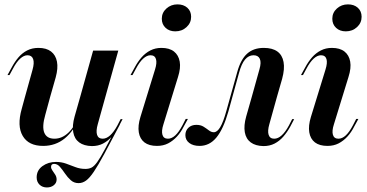

<svg xmlns="http://www.w3.org/2000/svg" viewBox="-20 -643 1646 861"><path d="M190.3 197.6Q170.2 197.6 157.3 185.1Q144.4 172.6 144.4 152.4Q144.4 121 170.2 102Q196 83.1 231.5 83.1Q254.8 83.1 276.2 90.7Q297.6 98.4 318.5 106.5Q339.5 114.5 362.9 114.5Q379 114.5 390.7 108.5Q402.4 102.4 416.1 83.5Q429.8 64.5 450.8 25.4Q471.8 -13.7 506.5 -79.8L517.7 -84.7Q475.8 -4.8 448 46.8Q420.2 98.4 400.8 127Q381.5 155.6 365.7 166.9Q350 178.2 332.3 178.2Q312.1 178.2 297.6 165.3Q283.1 152.4 271.4 135.1Q259.7 117.7 248.4 104.8Q237.1 91.9 222.6 91.9Q208.9 91.9 208.9 105.6Q208.9 112.9 214.9 121.4Q221 129.8 227.4 139.9Q233.9 150 233.9 162.1Q233.9 177.4 221.4 187.5Q208.9 197.6 190.3 197.6ZM204.8 -208.1 183.1 -128.2Q167.7 -75 178.6 -48Q189.5 -21 224.2 -21Q258.1 -21 286.7 -48Q315.3 -75 340.3 -132.3L342.7 -126.6Q311.3 -55.6 270.2 -22.2Q229 11.3 173.4 11.3Q108.1 11.3 81.9 -33.5Q55.6 -78.2 77.4 -154.8L91.9 -208.1ZM91.9 -208.1 125.8 -329.8Q134.7 -361.3 128.6 -378.2Q122.6 -395.2 103.2 -395.2Q87.1 -395.2 70.6 -380.2Q54 -365.3 37.9 -334.7L22.6 -306.5H13.7L32.3 -340.3Q46 -366.1 62.9 -385.9Q79.8 -405.6 102 -416.9Q124.2 -428.2 152.4 -428.2Q187.9 -428.2 208.9 -412.1Q229.8 -396 235.5 -366.5Q241.1 -337.1 229.8 -296L204.8 -208.1ZM339.5 -208.1 397.6 -416.1H510.5L452.4 -208.1ZM418.5 -86.3Q409.7 -55.6 415.3 -38.3Q421 -21 440.3 -21Q457.3 -21 473.8 -35.9Q490.3 -50.8 506.5 -80.6L521 -108.9H529.8L512.1 -75Q498.4 -50 481 -30.2Q463.7 -10.5 441.9 0.8Q420.2 12.1 391.9 12.1Q356.5 11.3 335.1 -4.4Q313.7 -20.2 308.5 -50Q303.2 -79.8 314.5 -120.2L339.5 -208.1H452.4Z M712.9 -85.5Q703.2 -55.6 708.5 -38.3Q713.7 -21 733.1 -21Q750 -21 766.1 -35.9Q782.3 -50.8 798.4 -81.5L812.9 -109.7H822.6L804 -75.8Q791.1 -50 773.4 -30.6Q755.6 -11.3 733.9 0Q712.1 11.3 683.9 11.3Q648.4 11.3 627.8 -4.4Q607.3 -20.2 602.4 -49.6Q597.6 -79 609.7 -118.5L675 -330.6Q684.7 -361.3 679.4 -378.2Q674.2 -395.2 654.8 -395.2Q638.7 -395.2 622.2 -380.2Q605.6 -365.3 589.5 -334.7L574.2 -306.5H565.3L583.9 -340.3Q597.6 -366.1 614.9 -385.9Q632.3 -405.6 654.4 -416.9Q676.6 -428.2 704 -428.2Q739.5 -428.2 760.1 -412.1Q780.6 -396 785.9 -366.9Q791.1 -337.9 778.2 -297.6ZM766.1 -502.4Q739.5 -502.4 722.6 -518.1Q705.6 -533.9 705.6 -558.9Q705.6 -586.3 726.2 -604.8Q746.8 -623.4 775.8 -623.4Q803.2 -623.4 820.2 -608.1Q837.1 -592.7 837.1 -567.7Q837.1 -540.3 816.5 -521.4Q796 -502.4 766.1 -502.4Z M875 11.3Q846 11.3 828.6 -2Q811.3 -15.3 811.3 -37.1Q811.3 -57.3 825 -70.2Q838.7 -83.1 860.5 -83.1Q879.8 -83.1 892.7 -75Q905.6 -66.9 916.5 -58.5Q927.4 -50 938.7 -50Q954 -50 967.7 -73Q981.5 -96 995.2 -146L1044.4 -321.8Q1059.7 -376.6 1088.3 -402.4Q1116.9 -428.2 1162.9 -428.2Q1201.6 -428.2 1223.8 -412.1Q1246 -396 1251.6 -364.9Q1257.3 -333.9 1245.2 -289.5L1221.8 -208.1H1108.9L1143.5 -332.3Q1152.4 -362.9 1145.2 -379Q1137.9 -395.2 1116.9 -395.2Q1095.2 -395.2 1079 -376.2Q1062.9 -357.3 1051.6 -315.3L1004 -142.7Q981.5 -63.7 950.4 -26.2Q919.4 11.3 875 11.3ZM1187.9 -86.3Q1179 -55.6 1184.7 -38.3Q1190.3 -21 1209.7 -21Q1226.6 -21 1243.1 -35.9Q1259.7 -50.8 1275.8 -80.6L1290.3 -108.9H1299.2L1281.5 -75Q1267.7 -50 1250.4 -30.2Q1233.1 -10.5 1211.3 0.8Q1189.5 12.1 1161.3 12.1Q1125.8 11.3 1104.4 -4.4Q1083.1 -20.2 1077.8 -50Q1072.6 -79.8 1083.9 -120.2L1108.9 -208.1H1221.8Z M1477.4 -85.5Q1467.7 -55.6 1473 -38.3Q1478.2 -21 1497.6 -21Q1514.5 -21 1530.6 -35.9Q1546.8 -50.8 1562.9 -81.5L1577.4 -109.7H1587.1L1568.5 -75.8Q1555.6 -50 1537.9 -30.6Q1520.2 -11.3 1498.4 0Q1476.6 11.3 1448.4 11.3Q1412.9 11.3 1392.3 -4.4Q1371.8 -20.2 1366.9 -49.6Q1362.1 -79 1374.2 -118.5L1439.5 -330.6Q1449.2 -361.3 1444 -378.2Q1438.7 -395.2 1419.4 -395.2Q1403.2 -395.2 1386.7 -380.2Q1370.2 -365.3 1354 -334.7L1338.7 -306.5H1329.8L1348.4 -340.3Q1362.1 -366.1 1379.4 -385.9Q1396.8 -405.6 1419 -416.9Q1441.1 -428.2 1468.5 -428.2Q1504 -428.2 1524.6 -412.1Q1545.2 -396 1550.4 -366.9Q1555.6 -337.9 1542.7 -297.6ZM1530.6 -502.4Q1504 -502.4 1487.1 -518.1Q1470.2 -533.9 1470.2 -558.9Q1470.2 -586.3 1490.7 -604.8Q1511.3 -623.4 1540.3 -623.4Q1567.7 -623.4 1584.7 -608.1Q1601.6 -592.7 1601.6 -567.7Q1601.6 -540.3 1581 -521.4Q1560.5 -502.4 1530.6 -502.4Z"/></svg>

Font: Playfair 144pt
Style: Bold Italic
Weight: 700
Italic angle: -15.6°
Designer: Claus Eggers Sørensen
Foundry: Claus Eggers Sørensen
Version: Version 2.203